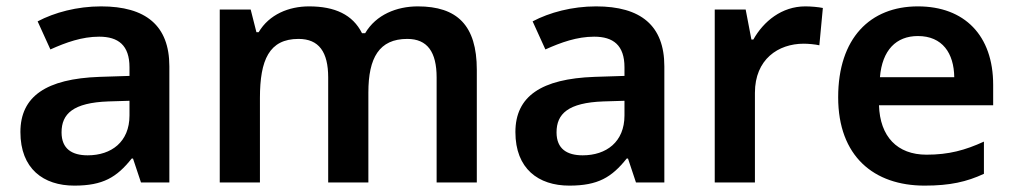

<svg xmlns="http://www.w3.org/2000/svg" viewBox="-20 -572 3180 602"><path d="M297 -552C222 -552 151 -533 98 -505L138 -417C187 -439 237 -457 291 -457C351 -457 386 -430 386 -361V-334L292 -331C125 -325 44 -270 44 -158C44 -43 116 10 213 10C303 10 346 -16 393 -75H397L422 0H511V-364C511 -492 437 -552 297 -552ZM320 -254 386 -256V-210C386 -127 329 -85 255 -85C206 -85 173 -105 173 -157C173 -215 209 -250 320 -254Z M1290 -552C1224 -552 1159 -526 1125 -468H1115C1086 -526 1030 -552 949 -552C886 -552 824 -527 791 -471H784L766 -542H669V0H795V-265C795 -384 824 -450 916 -450C980 -450 1009 -409 1009 -329V0H1135V-282C1135 -391 1169 -450 1257 -450C1320 -450 1349 -409 1349 -329V0H1475V-353C1475 -493 1413 -552 1290 -552Z M1849 -552C1774 -552 1703 -533 1650 -505L1690 -417C1739 -439 1789 -457 1843 -457C1903 -457 1938 -430 1938 -361V-334L1844 -331C1677 -325 1596 -270 1596 -158C1596 -43 1668 10 1765 10C1855 10 1898 -16 1945 -75H1949L1974 0H2063V-364C2063 -492 1989 -552 1849 -552ZM1872 -254 1938 -256V-210C1938 -127 1881 -85 1807 -85C1758 -85 1725 -105 1725 -157C1725 -215 1761 -250 1872 -254Z M2505 -552C2431 -552 2374 -505 2342 -448H2336L2318 -542H2221V0H2347V-281C2347 -386 2420 -435 2500 -435C2514 -435 2536 -433 2549 -430L2560 -547C2546 -550 2522 -552 2505 -552Z M2858 -552C2708 -552 2608 -452 2608 -267C2608 -82 2720 10 2879 10C2959 10 3011 -2 3065 -27V-128C3006 -101 2955 -87 2885 -87C2793 -87 2739 -144 2736 -242H3094V-306C3094 -461 3004 -552 2858 -552ZM2858 -459C2935 -459 2971 -405 2972 -330H2739C2746 -415 2790 -459 2858 -459Z"/></svg>

Font: Noto Sans Bengali SemiBold
Style: Regular
Weight: 600
Designer: Jelle Bosma - Monotype Design Team
Foundry: Monotype Imaging Inc.
Version: Version 2.003